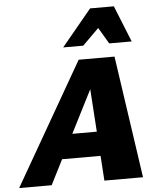

<svg xmlns="http://www.w3.org/2000/svg" viewBox="-92 -979 847 1030"><g transform="rotate(-5 332.0 -463.5)"><path d="M428 0 391 -556H426L144 0H-31L347 -658H540L636 0ZM111 -134 188 -265H489L525 -134ZM270 -731 432 -927H560L498 -850L378 -731ZM518 -731 448 -849 432 -927H560L639 -731Z"/></g></svg>

Font: Ysabeau Infant Black
Style: Italic
Weight: 900
Italic angle: -12°
Designer: Christian Thalmann (Catharsis Fonts)
Version: Version 2.001;gftools[0.9.30]; featfreeze: ss01,ss02,lnum